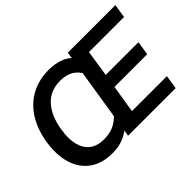

<svg xmlns="http://www.w3.org/2000/svg" viewBox="-126 -1021 1336 1336"><g transform="rotate(-45 542.5 -352.5)"><path d="M505 0 617 -705H1085L1069 -604H724L694 -409H1016L1000 -307H678L645 -102H989L973 0ZM345 10Q240 10 173.5 -38.5Q107 -87 81.5 -172.5Q56 -258 73 -368Q91 -479 140.5 -556.5Q190 -634 266 -674.5Q342 -715 438 -715Q498 -715 546.5 -697.5Q595 -680 623 -645L601 -510Q579 -558 539 -581.5Q499 -605 442 -605Q343 -605 284 -539.5Q225 -474 207 -358Q194 -278 208.5 -220Q223 -162 263.5 -131Q304 -100 369 -100Q431 -100 474.5 -123Q518 -146 549 -186L529 -57Q492 -25 447 -7.5Q402 10 345 10Z"/></g></svg>

Font: Mulish ExtraLight
Style: Bold Italic
Weight: 700
Italic angle: -9°
Version: Version 3.603